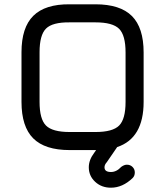

<svg xmlns="http://www.w3.org/2000/svg" viewBox="-20 -698 768 893"><path d="M304 0Q189 0 134.5 -54.5Q80 -109 80 -224V-455Q80 -570 135 -624.5Q190 -679 304 -678H424Q539 -678 593.5 -623.5Q648 -569 648 -454V-224Q648 -55 525 -14L477 56Q466 68 466 80Q466 102 496 102Q522 102 544 78Q558 68 570 68Q586 68 596.5 78.5Q607 89 607 104Q607 120 597 130Q550 175 496 175Q452 175 422.5 147.5Q393 120 393 80Q393 46 418 13L427 0ZM164 -224Q164 -144 194 -114Q224 -84 304 -84H424Q504 -84 534 -114Q564 -144 564 -224V-454Q564 -534 534 -564Q504 -594 424 -594H304Q224 -595 194 -565Q164 -535 164 -455Z"/></svg>

Font: Jura
Style: Bold
Weight: 700
Designer: Daniel Johnson, Alexei Vanyashin
Foundry: Daniel Johnson
Version: Version 5.103